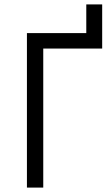

<svg xmlns="http://www.w3.org/2000/svg" viewBox="-20 -850 498 870"><path d="M371 -830H443V-630H176V0H102V-700H371Z"/></svg>

Font: Tilda Sans
Style: Regular
Weight: 400
Designer: ParaType Ltd
Foundry: ParaType Ltd
Version: Version 1.009